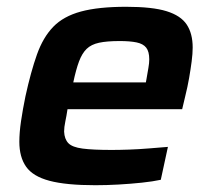

<svg xmlns="http://www.w3.org/2000/svg" viewBox="-20 -538 627 566"><path d="M261 8Q175 8 126 -5Q77 -18 57 -46.5Q37 -75 37 -120Q37 -147 42 -181Q47 -215 55 -254Q71 -327 89 -377.5Q107 -428 137 -459Q167 -490 218.5 -504Q270 -518 352 -518Q429 -518 471 -505Q513 -492 530.5 -465.5Q548 -439 548 -398Q548 -380 545 -357Q542 -334 537.5 -308Q533 -282 526 -254L517 -216H179Q176 -196 172.5 -179.5Q169 -163 169 -150Q170 -128 181.5 -116Q193 -104 223.5 -100Q254 -96 309 -96Q332 -96 360.5 -97Q389 -98 419.5 -100.5Q450 -103 475 -105L454 -8Q431 -3 398 0.5Q365 4 329.5 6Q294 8 261 8ZM196 -295H410L412 -306Q415 -324 417.5 -338Q420 -352 420 -363Q420 -386 411 -397.5Q402 -409 382.5 -413Q363 -417 333 -417Q295 -417 272 -412Q249 -407 235.5 -394Q222 -381 213 -357Q204 -333 196 -295Z"/></svg>

Font: Saira SemiExpanded SemiBold
Style: Italic
Weight: 600
Width: 6
Italic angle: -12°
Designer: Hector Gatti with collaboration of the Omnibus-Type team
Foundry: Omnibus-Type
Version: Version 1.101